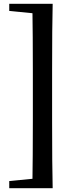

<svg xmlns="http://www.w3.org/2000/svg" viewBox="-20 -819 411 1017"><path d="M259 178C257 99 256 -19 256 -176V-445C256 -604 257 -722 259 -799H29V-761L152 -749C153 -681 154 -580 154 -445V-176C154 -40 153 61 152 128L29 140V178Z"/></svg>

Font: AllPunType Bold
Style: Regular
Weight: 700
Version: 1.0